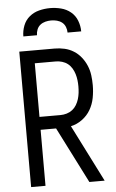

<svg xmlns="http://www.w3.org/2000/svg" viewBox="-62 -997 625 1038"><g transform="rotate(-5 250.0 -477.5)"><path d="M64 0V-735H256Q283 -735 309.5 -729Q336 -723 359 -708.5Q382 -694 399 -672.5Q416 -651 426.5 -626Q437 -601 440.5 -574Q444 -547 444 -520Q444 -485 437.5 -451Q431 -417 414 -387.5Q397 -358 368.5 -337Q340 -316 307 -309L463 0H380L226 -304H142V0ZM256 -374Q273 -374 290 -379Q307 -384 320.5 -394.5Q334 -405 343 -420Q352 -435 357 -451.5Q362 -468 364 -485Q366 -502 366 -520Q366 -537 364 -554Q362 -571 357 -587.5Q352 -604 343 -619Q334 -634 320.5 -644.5Q307 -655 290 -660Q273 -665 256 -665H142V-374ZM93 -815Q93 -845 104 -873.5Q115 -902 138 -921Q161 -940 190.5 -947.5Q220 -955 250 -955Q280 -955 309.5 -947.5Q339 -940 362 -921Q385 -902 396 -873.5Q407 -845 407 -815H333Q333 -831 327 -846Q321 -861 309 -870.5Q297 -880 281.5 -884Q266 -888 250 -888Q234 -888 218.5 -884Q203 -880 191 -870.5Q179 -861 173 -846Q167 -831 167 -815Z"/></g></svg>

Font: Iosevka SS04
Style: Regular
Weight: 400
Monospace: yes
Designer: Belleve Invis
Foundry: Belleve Invis
Version: Version 19.0.0; ttfautohint (v1.8.4)